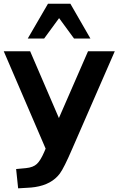

<svg xmlns="http://www.w3.org/2000/svg" viewBox="-26 -814 636 1030"><path d="M446.3 -539.1H589.8L362.3 -17.6Q317.4 86.9 294.9 117.2Q251 175.8 162.1 189.5Q142.6 192.4 120.1 193.4L71.3 196.3L60.5 92.8L113.3 87.9Q152.3 84 171.9 65.4Q191.4 46.9 210.9 2L218.8 -16.6L-5.9 -539.1H135.7L290 -180.7ZM123 -607.4 231.4 -793.9H351.6L459 -607.4H371.1L291 -716.8L210.9 -607.4Z"/></svg>

Font: Min Sans Bold
Style: Regular
Weight: 700
Designer: Jinseong-Kim, NotoSansCJK, Nunito
Foundry: Jinseong-Kim
Version: Version 1.400;Glyphs 3.1.2 (3151)